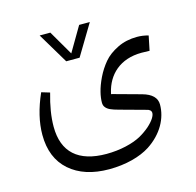

<svg xmlns="http://www.w3.org/2000/svg" viewBox="-102 -564 925 908"><g transform="rotate(-15 360.0 -110.0)"><path d="M324.2 -307.1 414.6 -457.5H362.3L291.5 -336.9L221.2 -457.5H168.9L258.8 -307.1ZM613.3 -253.9C624 -253.9 637.2 -253.4 652.3 -252.9L667 -324.2C647.9 -329.6 629.4 -332 611.8 -332C576.7 -332 544.4 -325.2 515.6 -311C486.8 -296.9 463.4 -279.8 446.3 -259.3C429.2 -238.8 414.6 -216.3 402.8 -191.9C378.9 -142.6 371.1 -103 371.1 -74.2C371.1 -64.9 373.5 -57.1 378.9 -50.8C388.7 -38.1 405.8 -30.8 440.4 -21.5L566.9 13.2C578.1 15.6 588.9 21.5 588.9 34.2C588.9 47.9 576.7 69.3 548.8 94.2C534.7 106.4 518.1 118.2 499 128.9C460 149.9 397.9 165.5 330.1 165.5C192.9 165.5 121.1 101.6 121.1 -23.4C121.1 -71.8 129.9 -125 147 -184.1L106.4 -196.3C75.2 -126 59.6 -60.5 59.6 0C59.6 75.7 83.5 134.8 130.9 176.3C178.2 217.8 242.7 238.8 323.7 238.8C405.8 238.8 477.1 219.2 524.9 188.5C598.1 140.6 634.3 71.8 634.3 4.9C634.3 -27.8 611.3 -50.8 565.4 -63.5L430.2 -100.6L423.3 -102.1L424.8 -108.9C443.8 -191.9 506.8 -253.9 613.3 -253.9Z"/></g></svg>

Font: Sahel Light
Style: Regular
Weight: 300
Foundry: Saber Rastikerdar (saber.rastikerdar@gmail.com)
Version: Version 3.4.0